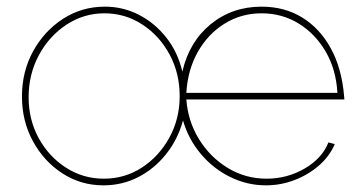

<svg xmlns="http://www.w3.org/2000/svg" viewBox="-20 -547 1090 577"><path d="M291 10Q223 10 167.5 -26Q112 -62 79 -122.5Q46 -183 46 -257Q46 -332 79.5 -393Q113 -454 169.5 -490.5Q226 -527 295 -527Q350 -527 397.5 -502.5Q445 -478 479.5 -434.5Q514 -391 528 -332Q549 -422 613.5 -474.5Q678 -527 766 -527Q835 -527 888 -494.5Q941 -462 974 -402Q1007 -342 1014 -259Q1014 -256 1014.5 -253.5Q1015 -251 1015 -248H540Q545 -182 578.5 -128Q612 -74 665 -42Q718 -10 781 -10Q843 -10 895.5 -40.5Q948 -71 967 -119L986 -114Q971 -78 939 -50Q907 -22 865.5 -6Q824 10 779 10Q723 10 672 -15Q621 -40 583.5 -84.5Q546 -129 530 -185Q514 -127 478.5 -83Q443 -39 395 -14.5Q347 10 291 10ZM292 -10Q355 -10 406.5 -43.5Q458 -77 489 -133.5Q520 -190 520 -258Q520 -327 489.5 -383.5Q459 -440 407.5 -473.5Q356 -507 294 -507Q232 -507 180 -473Q128 -439 97 -381.5Q66 -324 66 -255Q66 -187 96.5 -131.5Q127 -76 178.5 -43Q230 -10 292 -10ZM994 -268Q990 -338 959 -391.5Q928 -445 878 -476Q828 -507 766 -507Q705 -507 655 -476Q605 -445 574.5 -391Q544 -337 540 -268Z"/></svg>

Font: Raleway Thin Thin
Style: Regular
Weight: 250
Version: Version 4.026